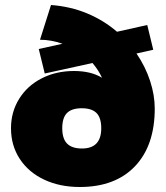

<svg xmlns="http://www.w3.org/2000/svg" viewBox="-20 -739 664 768"><path d="M599 -305Q599 -157 520 -74Q441 9 299 9Q219 9 156.5 -20.5Q94 -50 59 -103.5Q24 -157 24 -226Q24 -291 56.5 -343.5Q89 -396 146.5 -425.5Q204 -455 276 -455Q344 -455 388 -428Q375 -457 350 -487L159 -445L135 -543L230 -564Q184 -580 140 -580L184 -719Q263 -713 329.5 -685Q396 -657 448 -612L569 -639L593 -540L526 -525Q562 -472 580.5 -415Q599 -358 599 -305ZM385 -226Q385 -268 366 -287Q347 -306 307 -306Q267 -306 248 -287Q229 -268 229 -226Q229 -184 248.5 -164.5Q268 -145 308 -145Q385 -145 385 -226Z"/></svg>

Font: Nunito Sans Heavy
Style: Regular
Weight: 400
Designer: Vernon Adams
Foundry: Vernon Adams
Version: Version 2.500